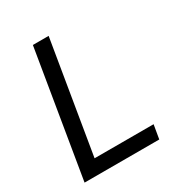

<svg xmlns="http://www.w3.org/2000/svg" viewBox="-172 -845 899 963"><g transform="rotate(-30 277.5 -364.0)"><path d="M38.1 0 158.7 -727.5H250L142.6 -80.6H484.4L470.7 0Z"/></g></svg>

Font: Inter 20pt
Style: Italic
Weight: 400
Italic angle: -9.3988°
Version: Version 4.001;git-66647c0bb